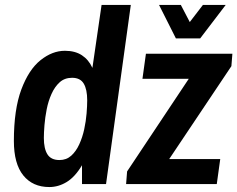

<svg xmlns="http://www.w3.org/2000/svg" viewBox="-20 -743 958 775"><path d="M179 12Q112 12 74 -35Q36 -82 36 -174Q36 -301 66 -381.5Q96 -462 143.5 -500Q191 -538 242 -538Q283 -538 310.5 -520Q338 -502 353 -469L390 -723H508L408 0H311V-76Q283 -29 249.5 -8.5Q216 12 179 12ZM220 -97Q248 -97 267.5 -114.5Q287 -132 300 -160.5Q313 -189 320 -221.5Q327 -254 329.5 -285Q332 -316 332 -338Q332 -382 318 -405.5Q304 -429 271 -429Q241 -429 221 -411Q201 -393 188 -364Q175 -335 168.5 -302Q162 -269 159.5 -238Q157 -207 157 -186Q157 -143 171.5 -120Q186 -97 220 -97ZM489 0 493 -51 742 -425H555L569 -526H918L914 -476L663 -101H869L855 0ZM690 -588 622 -723H710L746 -654L799 -723H891L788 -588Z"/></svg>

Font: Archivo Narrow
Style: Bold Italic
Weight: 700
Italic angle: -8°
Designer: Hector Gatti
Foundry: Omnibus-Type
Version: Version 3.002